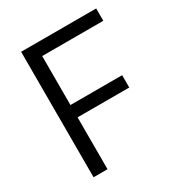

<svg xmlns="http://www.w3.org/2000/svg" viewBox="-165 -804 856 917"><g transform="rotate(-30 263.0 -346.0)"><path d="M85 0V-692H499V-624H162V-354H447V-286H162V0Z"/></g></svg>

Font: Titillium Web[RUS by Daymarius]
Style: Regular
Weight: 400
Designer: Cyrillization by Daymarius
Foundry: Cyrillization by Daymarius
Version: Version 1.002 September 11, 2018